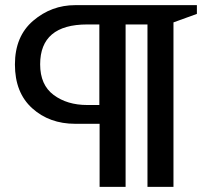

<svg xmlns="http://www.w3.org/2000/svg" viewBox="-20 -726 827 746"><path d="M319 -318H366V-631H319Q136 -631 136 -476Q136 -396 188.5 -357Q241 -318 319 -318ZM654 0H553V-631H468V0H367V-245H272Q172 -245 105 -305.5Q38 -366 38 -475.5Q38 -585 109 -645.5Q180 -706 272 -706H745V-672L654 -639Z"/></svg>

Font: Belgrano
Style: Regular
Weight: 400
Version: Version 1.002